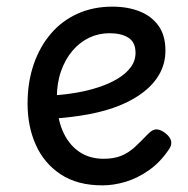

<svg xmlns="http://www.w3.org/2000/svg" viewBox="-20 -539 566 578"><path d="M288 19Q213 19 163 -14Q113 -47 88 -102.5Q63 -158 63 -227Q63 -292 81.5 -345.5Q100 -399 133.5 -438Q167 -477 214 -498Q261 -519 318 -519Q365 -519 401 -504.5Q437 -490 457.5 -461Q478 -432 478 -387Q478 -349 461 -318Q444 -287 413.5 -263Q383 -239 341.5 -222Q300 -205 249.5 -195.5Q199 -186 143 -182L142 -252Q175 -254 210 -260Q245 -266 277 -276.5Q309 -287 334 -302Q359 -317 373.5 -336.5Q388 -356 388 -380Q388 -412 366.5 -425.5Q345 -439 310 -439Q277 -439 248.5 -425.5Q220 -412 198 -386Q176 -360 163.5 -324Q151 -288 151 -243Q151 -187 168 -146.5Q185 -106 216.5 -83.5Q248 -61 292 -61Q323 -61 345 -70Q367 -79 385.5 -96Q404 -113 425 -135Q439 -150 451.5 -149.5Q464 -149 478 -138Q492 -127 495 -115Q498 -103 489 -90Q463 -51 429 -27Q395 -3 359 8Q323 19 288 19Z"/></svg>

Font: Playwrite HR Lijeva
Style: Regular
Weight: 400
Designer: Veronika Burian, José Scaglione
Foundry: TypeTogether
Version: Version 1.002